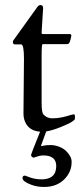

<svg xmlns="http://www.w3.org/2000/svg" viewBox="-20 -510 329 761"><path d="M75 -275.9Q75 -334 64 -334H39.1Q31 -334 31 -344Q31 -349.1 35.9 -354L127 -481Q132.8 -490 139.9 -490Q150.9 -490 150.9 -478L145 -382.1Q145 -376.7 146 -375.9Q147 -375 153.1 -375H256.1Q262.9 -375 262.9 -368.9Q262.9 -367.7 260 -355.1Q257.1 -342.5 253.8 -338.7Q250.5 -335 243.9 -335H148.9Q145 -335 145 -292V-100.1Q145 -63.5 152.6 -55.7Q166.7 -41 186.9 -41Q207 -41 225.2 -44.9Q243.4 -48.8 256 -52.9Q268.6 -56.9 272.8 -56.9Q277.1 -56.9 277.1 -47.5Q277.1 -38.1 276.2 -36.5Q275.4 -34.9 266.1 -28.1Q256.8 -21.2 222.9 -7.3Q189 6.6 163.1 11L143.1 65.9Q142.3 68.8 143.1 69.2Q143.8 69.6 153.4 67.3Q163.1 64.9 180.1 64.9Q197 64.9 214.2 71.4Q231.4 77.9 241.9 88.4Q263.9 109.9 263.9 131.5Q263.9 153.1 256.3 169.8Q248.8 186.5 235.4 200.2Q204.8 231 155 231Q127.4 231 105 222.7Q69.1 209.5 69.1 196Q69.1 186 79.1 186Q80.8 186 89.4 189.7Q115.5 200.9 144.5 200.9Q202.9 200.9 202.9 147.9Q202.9 106 150.9 106Q139.6 106 127.2 110.5Q114.7 115 113.2 115Q111.6 115 107.3 112.1Q103 109.1 103 104.9Q103 100.6 138.9 12Q89.4 8.1 76.2 -36.1Q73 -47.4 73 -59.1Z"/></svg>

Font: Fanwood Text
Style: Regular
Weight: 400
Version: Version 1.1001